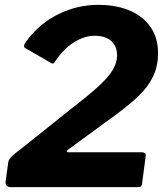

<svg xmlns="http://www.w3.org/2000/svg" viewBox="-20 -772 684 792"><path d="M274.9 -324.2Q343.9 -377.5 385.1 -415Q426.3 -452.5 444.6 -482.9Q462.9 -513.3 462.9 -543.4Q462.9 -570 451.6 -587.9Q440.3 -605.8 419.7 -615.1Q399.1 -624.5 369.9 -624.5Q327.5 -624.5 283.8 -596.7Q240.2 -568.8 205.3 -515.4Q200.3 -506.5 190.7 -512L82.9 -574.6Q78.8 -577.3 79.3 -583.5Q79.8 -589.7 88.8 -602.2Q143 -675.3 221.2 -713.7Q299.3 -752 385.1 -752Q460.1 -752 515.6 -728.2Q571.1 -704.5 601.5 -659.9Q631.9 -615.4 631.9 -553.5Q631.9 -498.9 611.2 -456Q590.5 -413 551.4 -375.8Q512.3 -338.5 458.1 -298.9L262.8 -156.3Q255.7 -151.6 255.6 -147.7Q255.6 -143.9 262.3 -143.9H563.8Q583.7 -143.9 581 -127.8L565.9 -13.7Q564.9 -6.1 561.4 -3.1Q557.9 0 547.2 0H25.9Q-0.4 0 3.5 -25.8L14 -102.1Q15 -108.7 18.1 -114.2Q21.2 -119.7 31.4 -129.5Q41.7 -139.4 64.8 -156.5Z"/></svg>

Font: Libre Franklin Thin
Style: Italic
Weight: 100
Italic angle: -8°
Designer: Pablo Impallari, Rodrigo Fuenzalida, Nhung Nguyen
Foundry: Impallari Type
Version: Version 3.000